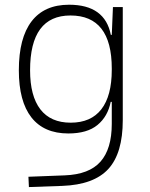

<svg xmlns="http://www.w3.org/2000/svg" viewBox="-20 -547 626 801"><path d="M100.6 233.4 98.6 190.4 250 184.6Q352.1 180.7 399.2 127.4Q446.3 74.2 446.3 -30.3V-122.1H441.9Q429.7 -61 386.7 -25.6Q343.8 9.8 265.1 9.8Q163.6 9.8 111.1 -57.1Q58.6 -124 58.6 -253.9Q58.6 -388.7 111.8 -458Q165 -527.3 268.1 -527.3Q418 -527.3 442.4 -401.4H446.3L451.2 -517.6H492.2V-45.9Q492.2 92.3 431.9 158Q371.6 223.6 240.2 228.5ZM446.3 -261.2Q446.3 -482.4 273.9 -482.4Q105.5 -482.4 105.5 -253.9Q105.5 -146.5 148.4 -90.8Q191.4 -35.2 274.9 -35.2Q359.4 -35.2 402.8 -91.1Q446.3 -147 446.3 -255.9Z"/></svg>

Font: Cascadia Mono NF ExtraLight
Style: Regular
Weight: 200
Monospace: yes
Designer: Aaron Bell
Foundry: Saja Typeworks
Version: Version 2404.023; ttfautohint (v1.8.4)